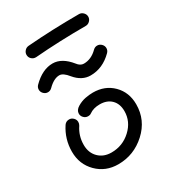

<svg xmlns="http://www.w3.org/2000/svg" viewBox="-163 -753 766 846"><g transform="rotate(-30 220.0 -330.0)"><path d="M59 -481Q108 -530 160 -530Q207 -530 248 -479Q262 -460 280 -460Q318 -460 349 -491Q358 -500 370 -500Q382 -500 391 -491Q400 -482 400 -470Q400 -458 391 -449Q342 -400 280 -400Q236 -400 202 -441Q179 -470 160 -470Q132 -470 101 -439Q92 -430 80 -430Q68 -430 59 -439Q50 -448 50 -460Q50 -472 59 -481ZM80 -620Q80 -631 88 -640Q96 -649 108 -650Q234 -660 370 -660Q382 -660 391 -651Q400 -642 400 -630Q400 -618 391 -609Q382 -600 370 -600Q236 -600 112 -590H110Q98 -590 89 -598.5Q80 -607 80 -620ZM100 -280Q112 -280 121 -271Q130 -262 130 -250Q130 -241 125 -233Q100 -196 100 -150Q100 -110 125 -85Q150 -60 190 -60Q247 -60 288.5 -98.5Q330 -137 330 -190Q330 -227 308.5 -248.5Q287 -270 250 -270Q218 -270 197 -255Q191 -250 180 -250Q168 -250 159 -259Q150 -268 150 -280Q150 -298 170 -310Q190 -322 211 -326Q232 -330 250 -330Q311 -330 350.5 -290.5Q390 -251 390 -190Q390 -110 330 -55Q270 0 190 0Q126 0 83 -43Q40 -86 40 -150Q40 -214 75 -267Q84 -280 100 -280Z"/></g></svg>

Font: Pecita
Style: Book
Weight: 400
Width: 7
Version: Version 4.3